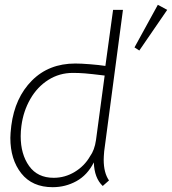

<svg xmlns="http://www.w3.org/2000/svg" viewBox="-20 -769 715 798"><path d="M23 -196Q23 -213 27 -247Q42 -363 112.5 -434Q183 -505 293 -505Q317 -505 354.5 -502Q392 -499 418 -495L450 -728H491L413 -140Q411 -116 411 -105Q411 -51 433 -19L407 4Q372 -29 370 -94Q343 -41 297.5 -16Q252 9 199 9Q114 9 68.5 -48.5Q23 -106 23 -196ZM354 -119Q373 -145 379 -187L415 -455Q358 -462 333 -464Q308 -466 283 -466Q227 -466 181 -437Q135 -408 106 -357.5Q77 -307 69 -246Q66 -224 66 -203Q66 -128 101 -79Q136 -30 203 -30Q250 -30 290.5 -54.5Q331 -79 354 -119ZM636 -749 675 -728 559 -559 539 -572Z"/></svg>

Font: Bellota Text Light
Style: Italic
Weight: 300
Italic angle: -7.5°
Designer: Kemie Guaida
Foundry: Kemie Guaida
Version: Version 4.001